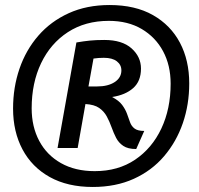

<svg xmlns="http://www.w3.org/2000/svg" viewBox="-20 -732 790 764"><path d="M349 12Q249 12 178 -27.5Q107 -67 69.5 -137.5Q32 -208 32 -300Q32 -384 57.5 -458.5Q83 -533 132.5 -590Q182 -647 253.5 -679.5Q325 -712 416 -712Q518 -712 588.5 -672Q659 -632 696 -562Q733 -492 733 -400Q733 -316 707.5 -242Q682 -168 633 -110.5Q584 -53 512.5 -20.5Q441 12 349 12ZM357 -51Q450 -51 517.5 -96.5Q585 -142 622 -220.5Q659 -299 659 -399Q659 -472 629 -528Q599 -584 544 -616.5Q489 -649 413 -649Q319 -649 250 -604Q181 -559 143.5 -480.5Q106 -402 106 -301Q106 -228 136 -171.5Q166 -115 222.5 -83Q279 -51 357 -51ZM522 -139Q489 -139 470.5 -151.5Q452 -164 442 -183.5Q432 -203 424 -225.5Q416 -248 405 -268.5Q394 -289 374.5 -302.5Q355 -316 320 -318L289 -143H209L284 -563Q313 -568 337.5 -570.5Q362 -573 395 -573Q466 -573 503.5 -539.5Q541 -506 541 -459Q541 -409 510 -381.5Q479 -354 426 -346Q453 -332 466 -314.5Q479 -297 485.5 -279Q492 -261 497.5 -245.5Q503 -230 515.5 -220.5Q528 -211 554 -211ZM393 -502Q372 -502 352 -499L332 -388H366Q410 -388 436.5 -405.5Q463 -423 463 -452Q463 -474 445 -488Q427 -502 393 -502Z"/></svg>

Font: ABeeZee
Style: Italic
Weight: 400
Italic angle: -10°
Designer: Anja Meiners
Foundry: Anja Meiners
Version: Version 1.003; ttfautohint (v1.8.3)